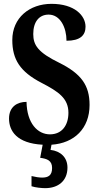

<svg xmlns="http://www.w3.org/2000/svg" viewBox="-20 -744 514 999"><path d="M215 235C283 235 331 197 331 128C331 74 294 42 243 36L248 9C367 1 446 -76 446 -198C446 -300 403 -360 289 -417C178 -471 153 -509 153 -567C153 -631 184 -668 233 -668C294 -668 326 -600 326 -532C397 -532 425 -560 425 -605C425 -663 368 -724 248 -724C133 -724 44 -651 44 -536C44 -435 84 -371 196 -313C285 -267 336 -232 336 -157C336 -92 302 -45 240 -45C176 -45 120 -102 118 -214C70 -214 27 -189 27 -127C27 -63 67 2 202 9L189 77C225 82 251 91 251 130C251 169 231 180 199 180C184 180 164 177 144 172V225C164 232 199 235 215 235Z"/></svg>

Font: Noto Serif Bengali ExtraCondensed
Style: Bold
Weight: 700
Width: 2
Designer: Juan Bruce, Universal Thirst, Indian Type Foundry and the Monotype Design Team.
Foundry: Monotype Imaging Inc.
Version: Version 2.003